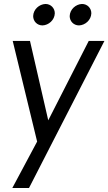

<svg xmlns="http://www.w3.org/2000/svg" viewBox="-20 -688 546 967"><path d="M256 -621C256 -647 236 -668 209 -668C178 -667 148 -641 147 -607C147 -581 167 -560 194 -560C225 -561 255 -587 256 -621ZM440 -621C440 -647 420 -668 393 -668C362 -667 332 -641 331 -607C331 -581 351 -560 378 -560C409 -561 439 -587 440 -621ZM427 -482 223 -82 131 -482H44L167 25L42 259H126L506 -482Z"/></svg>

Font: Cantarell
Style: Oblique
Weight: 400
Italic angle: -8°
Designer: Dave Crossland
Version: Version 0.024